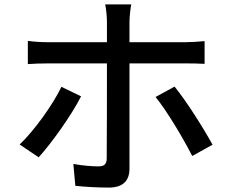

<svg xmlns="http://www.w3.org/2000/svg" viewBox="-20 -812 1040 869"><path d="M347 -376 258 -419C218 -336 135 -221 69 -158L155 -100C210 -160 303 -289 347 -376ZM770 -420 684 -373C735 -311 808 -188 850 -106L942 -157C902 -230 823 -356 770 -420ZM106 -627V-522C134 -524 166 -525 197 -525H464V-521C464 -473 464 -143 463 -96C463 -69 452 -59 426 -59C400 -59 355 -62 312 -70L321 29C366 34 425 37 472 37C537 37 566 6 566 -49C566 -126 566 -439 566 -521V-525H818C843 -525 877 -525 906 -523V-626C880 -623 843 -621 817 -621H566V-713C566 -736 571 -778 574 -792H456C460 -776 464 -737 464 -714V-621H196C165 -621 135 -623 106 -627Z"/></svg>

Font: Noto Sans CJK TC Medium
Style: Regular
Weight: 500
Designer: Ryoko NISHIZUKA 西塚涼子 (kana, bopomofo & ideographs); Paul D. Hunt (Latin, Greek & Cyrillic); Sandoll Communications 산돌커뮤니
Foundry: Adobe
Version: Version 2.004;hotconv 1.0.118;makeotfexe 2.5.65603